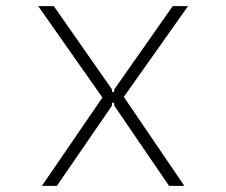

<svg xmlns="http://www.w3.org/2000/svg" viewBox="-20 -608 740 628"><path d="M117 0 315 -289 105 -588H156L346 -316L347 -307H353L354 -316L545 -588H595L385 -291L583 0H533L354 -262L353 -272H347L346 -262L166 0Z"/></svg>

Font: Martian Mono Thin
Style: Regular
Weight: 100
Monospace: yes
Designer: Roman Shamin
Foundry: Evil Martians
Version: Version 1.000; ttfautohint (v1.8.4.7-5d5b)